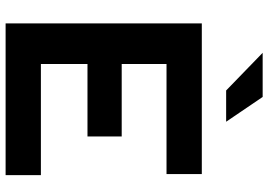

<svg xmlns="http://www.w3.org/2000/svg" viewBox="-156 -801 957 685"><g transform="rotate(90 322.5 -458.5)"><path d="M63.4 0V-700H600.9V-574.1H208.4V-414.2H466.8V-292.1H208.4V-125.9H604.9V0ZM302.8 -786.8 168.4 -917.1H325.9L414.3 -786.8Z"/></g></svg>

Font: Red Hat Display VF
Style: Regular
Weight: 300
Designer: Pentagram, MCKL
Foundry: Pentagram, MCKL
Version: Version 1.023